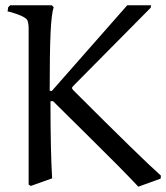

<svg xmlns="http://www.w3.org/2000/svg" viewBox="-20 -703 632 730"><path d="M181.2 -318.8 171.9 -317.9Q171.9 -130.4 178.2 -24.9L97.2 3.9L88.9 -1V-147.9V-595.2Q88.9 -613.8 84 -626Q78.1 -637.2 47.6 -648.2Q17.1 -659.2 8.8 -659.2L11.2 -675.8L19 -683.1H176.8L184.1 -675.8Q175.8 -650.9 172.4 -580.3Q168.9 -509.8 168.9 -357.9L176.8 -356.9L463.9 -683.1H554.2L553.2 -673.8L262.2 -379.9Q253.9 -371.6 253.9 -369.1Q253.9 -364.7 258.8 -359.9Q517.6 -101.1 591.8 -35.2L590.8 -23.9L505.9 6.8Q444.3 -59.1 323.5 -178Q202.6 -296.9 181.2 -318.8Z"/></svg>

Font: Aref Ruqaa
Style: Regular
Weight: 400
Designer: Abdoulla Aref
Version: Version 0.7